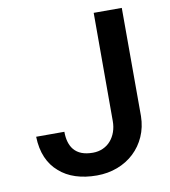

<svg xmlns="http://www.w3.org/2000/svg" viewBox="-81 -781 762 861"><g transform="rotate(-10 300.0 -350.5)"><path d="M403.3 -710.9V-217.8Q403.3 -191.9 395.3 -168.9Q387.2 -146 372.6 -129.4Q358.4 -112.8 337.4 -103.3Q316.4 -93.8 291.5 -93.8Q261.7 -93.8 240.2 -102.1Q218.8 -110.4 205.1 -127Q193.4 -141.1 187.3 -161.6Q181.2 -182.1 181.2 -208.5H52.7Q54.2 -154.3 71.8 -113.5Q89.4 -72.8 121.1 -45.9Q151.9 -18.1 195.1 -4.2Q238.3 9.8 291.5 9.8Q341.8 9.8 385.5 -6.8Q429.2 -23.4 461.4 -53.7Q493.7 -84 512.2 -125.7Q530.8 -167.5 531.7 -217.8L531.2 -710.9Z"/></g></svg>

Font: Roboto Mono SemiBold
Style: Regular
Weight: 600
Monospace: yes
Designer: Google
Version: Version 3.000